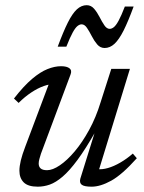

<svg xmlns="http://www.w3.org/2000/svg" viewBox="-20 -692 540 722"><path d="M282 -20 337.5 -198H339.5Q302 -132 271.5 -90.8Q241 -49.5 215.5 -27.8Q190 -6 167.5 2Q145 10 122 10Q85.5 10 69.2 -6.2Q53 -22.5 53 -50Q53 -66.5 58.2 -88.5Q63.5 -110.5 75 -140.5L171.5 -397L185 -375.5Q167.5 -376.5 144.8 -368.5Q122 -360.5 97.5 -344.2Q73 -328 50 -305L32.5 -321.5Q69.5 -369 100.5 -395.2Q131.5 -421.5 158.5 -432.2Q185.5 -443 209.5 -443Q231.5 -443 241.5 -435Q251.5 -427 245 -411L134 -114Q130.5 -103 128 -93.8Q125.5 -84.5 125.5 -77Q125.5 -65 133 -58.5Q140.5 -52 157 -52Q178 -52 205.2 -70.5Q232.5 -89 261 -122.8Q289.5 -156.5 315.2 -203.5Q341 -250.5 358.5 -308L398.5 -433H468.5L348 -40L347 -56Q364 -54 386 -60.2Q408 -66.5 432.2 -80.5Q456.5 -94.5 479.5 -114.5L494.5 -97Q439 -35 398.2 -12.5Q357.5 10 324.5 10Q297 10 287.5 2.8Q278 -4.5 282 -20ZM482.5 -667.5Q462 -611.5 444.8 -577.2Q427.5 -543 410.5 -527.2Q393.5 -511.5 373.5 -511.5Q357 -511.5 345.5 -525Q334 -538.5 325 -556.2Q316 -574 307 -587.2Q298 -600.5 287 -600.5Q279.5 -600.5 271.5 -594.2Q263.5 -588 253.5 -570Q243.5 -552 229.5 -516.5H197Q218 -573 235 -607Q252 -641 269 -656.8Q286 -672.5 306 -672.5Q322.5 -672.5 334 -659Q345.5 -645.5 354.5 -627.8Q363.5 -610 372.5 -596.8Q381.5 -583.5 392.5 -583.5Q400 -583.5 408 -589.8Q416 -596 426 -614.2Q436 -632.5 449.5 -667.5Z"/></svg>

Font: Newsreader 17pt
Style: Italic
Weight: 400
Italic angle: -17°
Version: Version 1.003